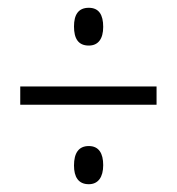

<svg xmlns="http://www.w3.org/2000/svg" viewBox="-20 -650 454 493"><path d="M208 -533C232 -533 245 -550 245 -581C245 -612 234 -630 208 -630C181 -630 170 -612 170 -582C170 -551 181 -533 208 -533ZM32 -381H382V-428H32ZM208 -177C232 -177 245 -195 245 -226C245 -256 234 -275 208 -275C182 -275 170 -257 170 -225C170 -196 181 -177 208 -177Z"/></svg>

Font: Noto Sans Tamil UI ExtraCondensed Light
Style: Regular
Weight: 300
Width: 2
Designer: Jelle Bosma - Monotype Design Team
Foundry: Monotype Imaging Inc.
Version: Version 2.004